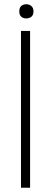

<svg xmlns="http://www.w3.org/2000/svg" viewBox="-20 -886 242 906"><path d="M79 -740H122V0H79ZM104 -799Q90 -799 80.5 -807Q71 -815 71 -832Q71 -850 80.5 -858Q90 -866 104 -866Q118 -866 128 -857.5Q138 -849 138 -832Q138 -815 128 -807Q118 -799 104 -799Z"/></svg>

Font: Encode Sans Compressed
Style: ExtraLight
Weight: 200
Designer: Pablo Impallari, Andres Torresi
Foundry: Pablo Impallari, Andres Torresi
Version: Version 1.000; ttfautohint (v1.00) -l 8 -r 50 -G 200 -x 14 -